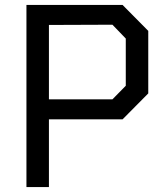

<svg xmlns="http://www.w3.org/2000/svg" viewBox="-20 -757 650 777"><path d="M87 0V-737H476L580 -632V-379L476 -274H178V0ZM178 -355H435L489 -410V-601L435 -657L178 -656Z"/></svg>

Font: Tomorrow
Style: Regular
Weight: 400
Designer: Tony de Marco, Monica Rizzolli
Foundry: Just in Type
Version: Version 2.002